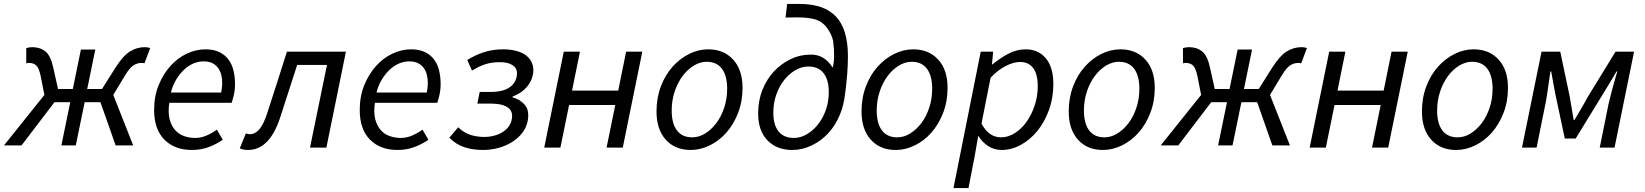

<svg xmlns="http://www.w3.org/2000/svg" viewBox="-30 -748 8334 973"><path d="M-10 -11 195 -267 176 -363Q167 -405 153 -417Q139 -429 119 -429Q114 -429 111 -429Q108 -429 103 -427V-504Q117 -509 133 -509Q173 -509 200 -487.5Q227 -466 240 -405L264 -297H339L380 -497H453L412 -297H487L555 -405Q594 -466 629 -487.5Q664 -509 704 -509Q720 -509 731 -504L702 -427Q697 -429 694 -429Q691 -429 686 -429Q666 -429 646.5 -417Q627 -405 602 -363L544 -267L645 -11H556L479 -230H399L354 -11H281L326 -230H246L79 -11Z M751 -191Q751 -260 774 -316.5Q797 -373 833.5 -413.5Q870 -454 916.5 -476Q963 -498 1011 -498Q1052 -498 1080.5 -484.5Q1109 -471 1127 -447.5Q1145 -424 1153 -391.5Q1161 -359 1161 -322Q1161 -293 1155 -267Q1149 -241 1144 -227H828Q821 -180 829 -146.5Q837 -113 855.5 -91Q874 -69 901 -59Q928 -49 960 -49Q989 -49 1017.5 -61.5Q1046 -74 1069 -91L1099 -40Q1070 -19 1030 -3.5Q990 12 942 12Q855 12 803 -40.5Q751 -93 751 -191ZM1091 -279Q1093 -291 1094.5 -303Q1096 -315 1096 -329Q1096 -350 1091 -369.5Q1086 -389 1075 -404Q1064 -419 1046 -428Q1028 -437 1002 -437Q975 -437 949.5 -426Q924 -415 902 -394Q880 -373 862.5 -344Q845 -315 836 -279Z M1227 12Q1213 12 1204 10Q1195 8 1185 4L1216 -72Q1221 -70 1225.5 -69Q1230 -68 1237 -68Q1263 -68 1284 -92.5Q1305 -117 1323 -171Q1349 -250 1374 -328.5Q1399 -407 1424 -486H1723L1624 0H1541L1627 -419H1476Q1454 -352 1432.5 -284.5Q1411 -217 1389 -150Q1335 12 1227 12Z M1793 -191Q1793 -260 1816 -316.5Q1839 -373 1875.5 -413.5Q1912 -454 1958.5 -476Q2005 -498 2053 -498Q2094 -498 2122.5 -484.5Q2151 -471 2169 -447.5Q2187 -424 2195 -391.5Q2203 -359 2203 -322Q2203 -293 2197 -267Q2191 -241 2186 -227H1870Q1863 -180 1871 -146.5Q1879 -113 1897.5 -91Q1916 -69 1943 -59Q1970 -49 2002 -49Q2031 -49 2059.5 -61.5Q2088 -74 2111 -91L2141 -40Q2112 -19 2072 -3.5Q2032 12 1984 12Q1897 12 1845 -40.5Q1793 -93 1793 -191ZM2133 -279Q2135 -291 2136.5 -303Q2138 -315 2138 -329Q2138 -350 2133 -369.5Q2128 -389 2117 -404Q2106 -419 2088 -428Q2070 -437 2044 -437Q2017 -437 1991.5 -426Q1966 -415 1944 -394Q1922 -373 1904.5 -344Q1887 -315 1878 -279Z M2418 12Q2367 12 2324.5 -1.5Q2282 -15 2247 -50L2292 -103Q2321 -75 2354 -64.5Q2387 -54 2424 -54Q2449 -54 2472.5 -60Q2496 -66 2514.5 -77Q2533 -88 2546 -104.5Q2559 -121 2563 -141Q2572 -183 2544 -203Q2516 -223 2456 -223H2389L2401 -282H2456Q2515 -282 2548 -302.5Q2581 -323 2588 -359Q2596 -396 2572 -414.5Q2548 -433 2503 -433Q2461 -433 2428 -422Q2395 -411 2362 -390L2338 -444Q2378 -469 2422.5 -483.5Q2467 -498 2520 -498Q2556 -498 2586.5 -490Q2617 -482 2637.5 -466Q2658 -450 2667.5 -425Q2677 -400 2670 -367Q2663 -332 2636 -303Q2609 -274 2568 -259L2567 -255Q2607 -244 2630.5 -215.5Q2654 -187 2644 -134Q2637 -100 2615.5 -73Q2594 -46 2563 -27Q2532 -8 2494.5 2Q2457 12 2418 12Z M2728 0 2827 -486H2909L2869 -289H3103L3143 -486H3225L3126 0H3044L3088 -216H2854L2810 0Z M3470 12Q3391 12 3344 -40Q3297 -92 3297 -183Q3297 -252 3319 -310Q3341 -368 3378 -409.5Q3415 -451 3462 -474.5Q3509 -498 3559 -498Q3638 -498 3685.5 -446Q3733 -394 3733 -303Q3733 -234 3710.5 -176Q3688 -118 3651.5 -76.5Q3615 -35 3567.5 -11.5Q3520 12 3470 12ZM3551 -435Q3518 -435 3486 -415.5Q3454 -396 3429 -362.5Q3404 -329 3389 -284Q3374 -239 3374 -188Q3374 -122 3400.5 -87Q3427 -52 3478 -52Q3512 -52 3543.5 -71.5Q3575 -91 3600 -124Q3625 -157 3640 -202Q3655 -247 3655 -298Q3655 -364 3628.5 -399.5Q3602 -435 3551 -435Z M4066 -411Q4033 -411 4001 -392.5Q3969 -374 3944 -342.5Q3919 -311 3904 -268.5Q3889 -226 3889 -177Q3889 -115 3915.5 -82Q3942 -49 3993 -49Q4027 -49 4058.5 -67.5Q4090 -86 4115 -117Q4140 -148 4155 -190.5Q4170 -233 4170 -282Q4170 -344 4143.5 -377.5Q4117 -411 4066 -411ZM4190 -405V-406Q4203 -452 4192 -541Q4185 -573 4162.5 -605Q4140 -637 4105 -648.5Q4070 -660 4008 -660L3951 -659L3959 -728H4023Q4146 -728 4206.5 -664Q4267 -600 4267 -463Q4267 -379 4253 -275Q4246 -214 4226 -166Q4203 -111 4166.5 -72Q4130 -33 4082.5 -10.5Q4035 12 3985 12Q3906 12 3859 -37Q3812 -86 3812 -173Q3812 -238 3834 -293Q3856 -348 3893 -387Q3930 -426 3977 -448.5Q4024 -471 4074 -471Q4146 -475 4190 -405Z M4509 12Q4430 12 4383 -40Q4336 -92 4336 -183Q4336 -252 4358 -310Q4380 -368 4417 -409.5Q4454 -451 4501 -474.5Q4548 -498 4598 -498Q4677 -498 4724.5 -446Q4772 -394 4772 -303Q4772 -234 4749.5 -176Q4727 -118 4690.5 -76.5Q4654 -35 4606.5 -11.5Q4559 12 4509 12ZM4590 -435Q4557 -435 4525 -415.5Q4493 -396 4468 -362.5Q4443 -329 4428 -284Q4413 -239 4413 -188Q4413 -122 4439.5 -87Q4466 -52 4517 -52Q4551 -52 4582.5 -71.5Q4614 -91 4639 -124Q4664 -157 4679 -202Q4694 -247 4694 -298Q4694 -364 4667.5 -399.5Q4641 -435 4590 -435Z M4909 46 4878 205H4802L4940 -486H5003L4997 -422H5000Q5037 -453 5079.5 -475.5Q5122 -498 5168 -498Q5232 -498 5270 -452.5Q5308 -407 5308 -322Q5308 -252 5286 -191Q5264 -130 5227.5 -85Q5191 -40 5143.5 -14Q5096 12 5046 12Q5008 12 4978 -7.5Q4948 -27 4929 -58H4927ZM5140 -434Q5106 -434 5065.5 -413Q5025 -392 4990 -354L4944 -122Q4964 -84 4989 -68Q5014 -52 5043 -52Q5079 -52 5113 -73.5Q5147 -95 5172.5 -131Q5198 -167 5213.5 -213.5Q5229 -260 5229 -311Q5229 -373 5205.5 -403.5Q5182 -434 5140 -434Z M5559 12Q5480 12 5433 -40Q5386 -92 5386 -183Q5386 -252 5408 -310Q5430 -368 5467 -409.5Q5504 -451 5551 -474.5Q5598 -498 5648 -498Q5727 -498 5774.5 -446Q5822 -394 5822 -303Q5822 -234 5799.5 -176Q5777 -118 5740.5 -76.5Q5704 -35 5656.5 -11.5Q5609 12 5559 12ZM5640 -435Q5607 -435 5575 -415.5Q5543 -396 5518 -362.5Q5493 -329 5478 -284Q5463 -239 5463 -188Q5463 -122 5489.5 -87Q5516 -52 5567 -52Q5601 -52 5632.5 -71.5Q5664 -91 5689 -124Q5714 -157 5729 -202Q5744 -247 5744 -298Q5744 -364 5717.5 -399.5Q5691 -435 5640 -435Z M5852 -11 6057 -267 6038 -363Q6029 -405 6015 -417Q6001 -429 5981 -429Q5976 -429 5973 -429Q5970 -429 5965 -427V-504Q5979 -509 5995 -509Q6035 -509 6062 -487.5Q6089 -466 6102 -405L6126 -297H6201L6242 -497H6315L6274 -297H6349L6417 -405Q6456 -466 6491 -487.5Q6526 -509 6566 -509Q6582 -509 6593 -504L6564 -427Q6559 -429 6556 -429Q6553 -429 6548 -429Q6528 -429 6508.5 -417Q6489 -405 6464 -363L6406 -267L6507 -11H6418L6341 -230H6261L6216 -11H6143L6188 -230H6108L5941 -11Z M6607 0 6706 -486H6788L6748 -289H6982L7022 -486H7104L7005 0H6923L6967 -216H6733L6689 0Z M7349 12Q7270 12 7223 -40Q7176 -92 7176 -183Q7176 -252 7198 -310Q7220 -368 7257 -409.5Q7294 -451 7341 -474.5Q7388 -498 7438 -498Q7517 -498 7564.5 -446Q7612 -394 7612 -303Q7612 -234 7589.5 -176Q7567 -118 7530.5 -76.5Q7494 -35 7446.5 -11.5Q7399 12 7349 12ZM7430 -435Q7397 -435 7365 -415.5Q7333 -396 7308 -362.5Q7283 -329 7268 -284Q7253 -239 7253 -188Q7253 -122 7279.5 -87Q7306 -52 7357 -52Q7391 -52 7422.5 -71.5Q7454 -91 7479 -124Q7504 -157 7519 -202Q7534 -247 7534 -298Q7534 -364 7507.5 -399.5Q7481 -435 7430 -435Z M7683 0 7782 -486H7877L7925 -258Q7930 -228 7935 -198.5Q7940 -169 7945 -140H7949Q7966 -169 7983.5 -198.5Q8001 -228 8017 -258L8157 -486H8251L8152 0H8077L8121 -218Q8125 -234 8130 -255.5Q8135 -277 8141.5 -299.5Q8148 -322 8154 -344.5Q8160 -367 8166 -386H8162Q8145 -357 8127.5 -327.5Q8110 -298 8093 -271L7955 -46H7900L7852 -271Q7847 -298 7841.5 -327.5Q7836 -357 7831 -386H7827Q7824 -367 7821 -344.5Q7818 -322 7814.5 -299.5Q7811 -277 7808 -255.5Q7805 -234 7801 -218L7757 0Z"/></svg>

Font: mr_Source Sans Pro
Style: Italic
Weight: 400
Italic angle: -11°
Designer: Paul D. Hunt
Foundry: Adobe Systems Incorporated
Version: Version 1.036;July 10, 2024;FontCreator 11.5.0.2430 64-bit